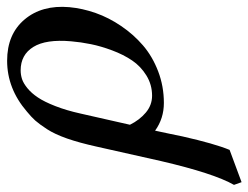

<svg xmlns="http://www.w3.org/2000/svg" viewBox="-106 -380 718 555"><g transform="rotate(-90 253.5 -103.0)"><path d="M411.1 -256.8Q417.5 -329.6 394.8 -366.2Q372.1 -402.8 327.1 -402.8Q314.5 -402.8 302.2 -398.9Q290 -395 275.6 -383.3Q261.2 -371.6 248.8 -353Q236.3 -334.5 223.9 -302.7Q211.4 -271 202.1 -229L169.9 -86.9Q183.6 -59.1 205.1 -41Q226.6 -22.9 253.9 -22.9Q285.6 -22.9 312.3 -39.3Q338.9 -55.7 355.7 -80.6Q372.6 -105.5 384.8 -138.2Q397 -170.9 402.8 -199.7Q408.7 -228.5 411.1 -256.8ZM97.2 201.2 3.9 235.8 -3.9 213.9Q29.3 155.8 64.9 2.9L106.9 -184.1Q117.7 -232.9 130.1 -268.6Q142.6 -304.2 157.2 -326.7Q171.9 -349.1 182.1 -360.6Q192.4 -372.1 208 -384.8Q274.4 -441.9 355 -441.9Q431.6 -441.9 474.1 -391.6Q516.6 -341.3 509.8 -262.2Q506.3 -224.1 492.9 -186Q479.5 -147.9 455.3 -112.3Q431.2 -76.7 399.4 -49.3Q367.7 -22 324.5 -5.4Q281.2 11.2 232.9 11.2Q188 11.2 152.8 -14.2Q150.4 -4.4 144 27.1Q137.7 58.6 136.2 64.9Q115.2 157.7 97.2 201.2Z"/></g></svg>

Font: Common Serif Medium
Style: Italic
Weight: 500
Italic angle: -12°
Designer: Philipp H. Poll, Khaled Hosny
Foundry: Stefan Peev, Context Ltd.
Version: Version 1.026